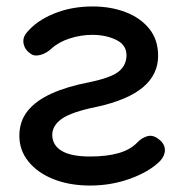

<svg xmlns="http://www.w3.org/2000/svg" viewBox="-20 -571 566 595"><path d="M259 4Q196 4 146.5 -15.5Q97 -35 68.5 -70Q40 -105 40 -150Q40 -195 65.5 -227Q91 -259 139.5 -281Q188 -303 256 -316Q324 -330 348 -349.5Q372 -369 372 -400Q372 -432 340 -447.5Q308 -463 266 -463Q231 -463 196.5 -452Q162 -441 139 -420Q124 -406 106 -401Q88 -396 77 -403Q58 -415 53.5 -434Q49 -453 62 -469Q92 -506 146.5 -528.5Q201 -551 267 -551Q323 -551 369 -533.5Q415 -516 442.5 -482Q470 -448 470 -398Q470 -340 423 -300.5Q376 -261 280 -240Q201 -224 171 -202.5Q141 -181 142 -151Q143 -120 172 -103Q201 -86 259 -86Q311 -86 347.5 -96.5Q384 -107 405 -129Q419 -144 437 -149Q455 -154 474 -138Q491 -124 491 -106Q491 -88 476 -72Q443 -39 384 -17.5Q325 4 259 4Z"/></svg>

Font: Comfortaa
Style: Bold
Weight: 700
Designer: Johan Aakerlund
Foundry: Johan Aakerlund
Version: Version 3.104; ttfautohint (v1.8.1.43-b0c9)